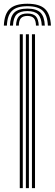

<svg xmlns="http://www.w3.org/2000/svg" viewBox="-42 -978 285 998"><path d="M100.2 -958.5Q163 -958.5 191.4 -932Q219.8 -905.5 222.8 -844.8H206.8Q204.5 -898.8 179.9 -922.2Q155.2 -945.8 100.2 -945.8Q45.8 -945.8 20.9 -922.2Q-4 -898.8 -6.2 -844.8H-22Q-19.5 -905.5 8.9 -932Q37.2 -958.5 100.2 -958.5ZM100.2 -933.2Q147 -933.2 168 -912.8Q189 -892.2 191 -844.8H175.2Q173.5 -885.2 156.1 -902.9Q138.8 -920.5 100.2 -920.5Q61.8 -920.5 44.4 -902.9Q27 -885.2 25.5 -844.8H9.5Q11.5 -892.2 32.5 -912.8Q53.5 -933.2 100.2 -933.2ZM100.2 -907.8Q130.5 -907.8 144.2 -893.1Q158 -878.5 159.5 -844.8H145Q144.5 -871.8 133.9 -883.5Q123.2 -895.2 100.2 -895.2Q77.8 -895.2 66.9 -883.5Q56 -871.8 55.8 -844.8H41.2Q42.5 -878.5 56.4 -893.1Q70.2 -907.8 100.2 -907.8ZM124 0V-800H140V0ZM60.8 0V-800H76.5V0ZM92.5 0V-800H108.2V0Z"/></svg>

Font: Big Shoulders Inline Text Thin
Style: Regular
Weight: 400
Version: Version 2.002